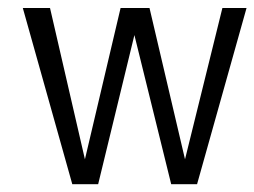

<svg xmlns="http://www.w3.org/2000/svg" viewBox="-20 -475 648 489"><path d="M481.9 -5.9H416L322.3 -385.7L230 -5.9H164.1L38.1 -454.6H107.4L196.3 -69.3L287.1 -454.6H360.8L451.2 -69.3L546.4 -454.6H607.9Z"/></svg>

Font: RIT Meera New
Style: Regular
Weight: 400
Designer: Hussain K H
Foundry: RIT
Version: 1.6.2